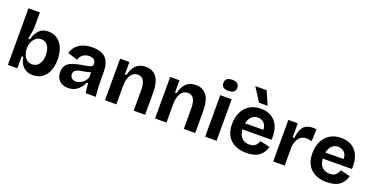

<svg xmlns="http://www.w3.org/2000/svg" viewBox="-28 -1517 4423 2280"><g transform="rotate(20 2184.0 -377.0)"><path d="M385 14Q309 14 264 -29.5Q219 -73 206 -152H187L186 0H67V-715H211V-543Q211 -507 204 -464.5Q197 -422 188 -376H210Q229 -451 271 -494Q313 -537 386 -537Q452 -537 500 -503Q548 -469 574.5 -406.5Q601 -344 601 -259Q601 -177 575 -115.5Q549 -54 500.5 -20Q452 14 385 14ZM334 -104Q387 -104 419 -147Q451 -190 451 -263Q451 -335 420.5 -378.5Q390 -422 337 -422Q296 -422 268 -397.5Q240 -373 225.5 -338.5Q211 -304 211 -272V-253Q211 -222 224 -187Q237 -152 264 -128Q291 -104 334 -104Z M829 14Q763 14 721 -24.5Q679 -63 679 -136Q679 -193 708.5 -226Q738 -259 794.5 -276.5Q851 -294 932 -306Q978 -313 1001 -322Q1024 -331 1024 -361Q1024 -389 1004 -409Q984 -429 940 -429Q898 -429 864.5 -406.5Q831 -384 820 -338L692 -378Q717 -459 781.5 -499Q846 -539 944 -539Q1058 -539 1111.5 -483Q1165 -427 1165 -306V-217Q1165 -108 1177 0H1050Q1045 -25 1042 -57Q1039 -89 1037 -122H1019Q997 -65 948.5 -25.5Q900 14 829 14ZM891 -90Q928 -90 967 -115.5Q1006 -141 1027 -190L1025 -257Q996 -244 960.5 -238.5Q925 -233 892.5 -226.5Q860 -220 839 -204.5Q818 -189 818 -157Q818 -126 838.5 -108Q859 -90 891 -90Z M1294 0V-525H1412L1411 -369H1431Q1469 -539 1615 -539Q1706 -539 1753.5 -475Q1801 -411 1801 -273V0H1657V-258Q1657 -341 1632 -380Q1607 -419 1560 -419Q1519 -419 1492.5 -394.5Q1466 -370 1452 -329Q1438 -288 1438 -240V0Z M1927 0V-525H2045L2044 -369H2064Q2102 -539 2248 -539Q2339 -539 2386.5 -475Q2434 -411 2434 -273V0H2290V-258Q2290 -341 2265 -380Q2240 -419 2193 -419Q2152 -419 2125.5 -394.5Q2099 -370 2085 -329Q2071 -288 2071 -240V0Z M2560 0V-525H2704V0ZM2632 -605Q2545 -605 2545 -674Q2545 -745 2632 -745Q2720 -745 2720 -674Q2720 -605 2632 -605Z M3082 14Q2953 14 2880.5 -55.5Q2808 -125 2808 -253Q2808 -337 2839.5 -401.5Q2871 -466 2930 -502.5Q2989 -539 3072 -539Q3191 -539 3256.5 -460.5Q3322 -382 3314 -235L2946 -233Q2952 -160 2988.5 -125.5Q3025 -91 3082 -91Q3119 -91 3141.5 -103.5Q3164 -116 3176 -135.5Q3188 -155 3194 -175L3319 -147Q3302 -74 3245 -30Q3188 14 3082 14ZM3073 -428Q3027 -428 2994.5 -397.5Q2962 -367 2951 -311L3182 -313Q3179 -373 3147 -400.5Q3115 -428 3073 -428ZM3023 -598 2914 -768H3057L3132 -598Z M3420 0V-525H3539V-347H3559Q3570 -446 3609.5 -492Q3649 -538 3729 -538Q3738 -538 3748 -537Q3758 -536 3772 -533L3767 -381Q3751 -387 3733.5 -390Q3716 -393 3702 -393Q3642 -393 3608.5 -354Q3575 -315 3565 -243V0Z M4097 14Q3968 14 3895.5 -55.5Q3823 -125 3823 -253Q3823 -337 3854.5 -401.5Q3886 -466 3945 -502.5Q4004 -539 4087 -539Q4206 -539 4271.5 -460.5Q4337 -382 4329 -235L3961 -233Q3967 -160 4003.5 -125.5Q4040 -91 4097 -91Q4134 -91 4156.5 -103.5Q4179 -116 4191 -135.5Q4203 -155 4209 -175L4334 -147Q4317 -74 4260 -30Q4203 14 4097 14ZM4088 -428Q4042 -428 4009.5 -397.5Q3977 -367 3966 -311L4197 -313Q4194 -373 4162 -400.5Q4130 -428 4088 -428Z"/></g></svg>

Font: Bricolage Grotesque 12pt Bricolage Grotesque 10pt Regular
Style: Bold
Weight: 700
Designer: Mathieu Triay
Foundry: Atelier Triay
Version: Version 1.001; ttfautohint (v1.8.4.7-5d5b);gftools[0.9.33.de